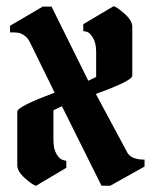

<svg xmlns="http://www.w3.org/2000/svg" viewBox="-20 -591 480 611"><path d="M12 -488V-509L116 -570H144L261 -334L286 -346V-425Q286 -454 276 -470.5Q266 -487 256 -490L245 -492V-514L341 -571Q349 -571 375 -548.5Q401 -526 401 -506V-350Q401 -334 285 -292L386 -104Q399 -83 440 -83V-61L331 0H303L177 -253L150 -240V-146Q150 -117 160 -100.5Q170 -84 180 -82L191 -79V-57L95 0Q87 0 61 -22.5Q35 -45 35 -65V-236Q35 -252 154 -296L76 -455Q69 -470 57.5 -478Q46 -486 37 -487Q28 -488 12 -488Z"/></svg>

Font: Pirata One
Style: Regular
Weight: 400
Designer: Rodrigo Fuenzalida, Nicolas Massi
Foundry: Rodrigo Fuenzalida, Nicolas Massi
Version: Version 1.001